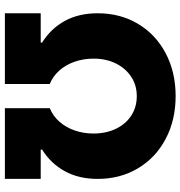

<svg xmlns="http://www.w3.org/2000/svg" viewBox="4 -762 757 806"><g transform="rotate(90 383.0 -358.5)"><path d="M35.2 -150.4H158.2V-156.2Q99.6 -192.9 67.4 -251.5Q35.2 -310.1 35.2 -389.6Q35.2 -484.4 79.6 -558.8Q124 -633.3 203.1 -675Q282.2 -716.8 382.8 -716.8Q483.4 -716.8 562.5 -675Q641.6 -633.3 686 -558.8Q730.5 -484.4 730.5 -389.6Q730.5 -310.1 698.2 -251.5Q666 -192.9 607.4 -156.2V-150.4H730.5V0H433.6V-188.5Q465.3 -201.2 489.5 -228Q513.7 -254.9 526.9 -292.2Q540 -329.6 540 -372.1Q540 -424.3 520.3 -465.8Q500.5 -507.3 464.8 -530.5Q429.2 -553.7 382.8 -553.7Q337.4 -553.7 301.8 -530.3Q266.1 -506.8 245.8 -465.6Q225.6 -424.3 225.6 -372.1Q225.6 -329.6 238.8 -292.2Q252 -254.9 276.1 -228Q300.3 -201.2 332 -188.5V0H35.2Z"/></g></svg>

Font: Pretendard JP Black
Style: Regular
Weight: 900
Designer: Base glyphs from Inter by Rasmus Andersson; Hangeul glyphs from Noto Sans CJK(Source Han Sans) by Jang Soo-young and Kan
Foundry: Kil Hyung-jin
Version: Version 1.309